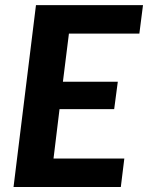

<svg xmlns="http://www.w3.org/2000/svg" viewBox="-20 -746 590 766"><path d="M536 -612H255L231 -420H450L435.5 -310.5H217.5L193.5 -113.5H476L462 0H34L123.5 -725.5H550.5Z"/></svg>

Font: Lato Heavy
Style: Italic
Weight: 800
Italic angle: -7°
Designer: Lukasz Dziedzic
Foundry: tyPoland Lukasz Dziedzic
Version: Version 2.007; 2014-02-27